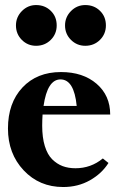

<svg xmlns="http://www.w3.org/2000/svg" viewBox="-20 -733 475 764"><path d="M123.5 -550.8Q90.3 -550.8 66.9 -574.2Q43.5 -597.7 43.5 -631.8Q43.5 -665 67.1 -689Q90.8 -712.9 123.5 -712.9Q158.7 -712.9 182.1 -689.9Q205.6 -667 205.6 -631.8Q205.6 -597.7 181.9 -574.2Q158.2 -550.8 123.5 -550.8ZM319.3 -550.8Q286.1 -550.8 262.5 -574.2Q238.8 -597.7 238.8 -631.8Q238.8 -665 262.5 -689Q286.1 -712.9 319.3 -712.9Q354.5 -712.9 377.9 -689.9Q401.4 -667 401.4 -631.8Q401.4 -597.7 377.7 -574.2Q354 -550.8 319.3 -550.8ZM231.4 11.2Q136.7 11.2 74.2 -55.2Q11.7 -121.6 11.7 -221.7Q11.7 -323.2 69.3 -384.8Q127 -446.3 222.7 -446.3Q310.1 -446.3 364.3 -399.7Q418.5 -353 418.5 -277.3H149.4Q147.9 -254.4 147.9 -232.9Q147.9 -185.5 158.4 -151.6Q168.9 -117.7 187.7 -99.1Q206.5 -80.6 229.2 -72Q252 -63.5 280.3 -63.5Q341.8 -63.5 389.2 -102.5L411.6 -84.5Q385.3 -42.5 337.9 -15.6Q290.5 11.2 231.4 11.2ZM220.7 -417Q168.5 -417 153.3 -311.5H285.2Q274.9 -417 220.7 -417Z"/></svg>

Font: Elstob Grade
Style: Regular
Weight: 400
Designer: Peter S. Baker
Version: Version 1.015